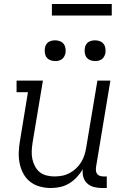

<svg xmlns="http://www.w3.org/2000/svg" viewBox="-20 -934 640 962"><path d="M235 8Q206 8 179 0.5Q152 -7 131 -23.5Q110 -40 97 -64Q84 -88 78.5 -115Q73 -142 74 -170.5Q75 -199 80 -228L120 -472H63V-530H195L143 -218Q140 -198 139 -177.5Q138 -157 142 -138Q146 -119 155 -101.5Q164 -84 178.5 -72Q193 -60 212.5 -55Q232 -50 252 -50Q252 -50 252.5 -50Q253 -50 253 -50Q272 -50 291 -53.5Q310 -57 328 -66.5Q346 -76 361 -90Q376 -104 386.5 -121Q397 -138 403 -157Q409 -176 412 -195L468 -530H533L461 -96Q460 -86 461 -77Q462 -68 467.5 -61.5Q473 -55 481.5 -52.5Q490 -50 499 -50H515V8H490Q470 8 450.5 3Q431 -2 417 -15Q403 -28 397.5 -47Q392 -66 395 -86Q382 -65 365 -46.5Q348 -28 326.5 -15Q305 -2 281.5 3Q258 8 235 8ZM456 -628Q444 -628 432.5 -632.5Q421 -637 414 -646Q407 -655 405 -667.5Q403 -680 405 -693Q406 -701 410.5 -709.5Q415 -718 422.5 -723Q430 -728 439 -730Q448 -732 456 -732Q469 -732 480.5 -727.5Q492 -723 499 -714Q506 -705 508 -692.5Q510 -680 508 -667Q506 -659 501.5 -650.5Q497 -642 489.5 -637Q482 -632 473.5 -630Q465 -628 456 -628ZM256 -628Q244 -628 232.5 -632.5Q221 -637 214 -646Q207 -655 205 -667.5Q203 -680 205 -693Q206 -701 210.5 -709.5Q215 -718 222.5 -723Q230 -728 239 -730Q248 -732 256 -732Q269 -732 280.5 -727.5Q292 -723 299 -714Q306 -705 308 -692.5Q310 -680 308 -667Q306 -659 301.5 -650.5Q297 -642 289.5 -637Q282 -632 273.5 -630Q265 -628 256 -628ZM240 -856V-914H540V-856Z"/></svg>

Font: Iosevka Curly Slab LtEx
Style: Italic
Weight: 300
Width: 7
Italic angle: -9°
Monospace: yes
Designer: Belleve Invis
Foundry: Belleve Invis
Version: Version 11.1.0; ttfautohint (v1.8.3)